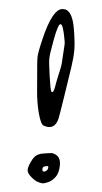

<svg xmlns="http://www.w3.org/2000/svg" viewBox="-52 -730 412 775"><g transform="rotate(5 154.0 -342.0)"><path d="M167 -634.8Q157.2 -634.8 145.5 -572.3Q133.8 -509.8 133.8 -492.2Q133.8 -474.6 141.6 -420.9Q149.4 -367.2 153.3 -361.3Q157.2 -355.5 161.1 -361.3Q165 -367.2 167 -380.9Q168.9 -394.5 176.8 -431.6Q186.5 -468.8 186.5 -492.2L190.4 -554.7Q190.4 -564.5 188.5 -572.3Q177.7 -634.8 167 -634.8ZM192.4 -255.9Q183.6 -216.8 154.3 -216.8Q146.5 -216.8 134.8 -220.7Q123 -224.6 111.3 -267.6Q99.6 -310.5 95.7 -363.3Q91.8 -416 88.9 -445.3Q85.9 -474.6 85.9 -493.2Q85.9 -511.7 99.6 -568.4Q129.9 -695.3 170.9 -696.3Q182.6 -696.3 187.5 -693.4Q211.9 -679.7 221.7 -623Q231.4 -566.4 231.4 -536.1Q231.4 -505.9 225.6 -466.8Q219.7 -427.7 208 -351.6Q196.3 -275.4 192.4 -255.9ZM191.4 -109.4Q213.9 -99.6 213.9 -67.9Q213.9 -36.1 201.2 -19Q188.5 -2 172.9 4.9Q157.2 11.7 151.4 11.7Q145.5 11.7 132.8 8.3Q120.1 4.9 103 -9.8Q85.9 -24.4 85.9 -37.1Q85.9 -49.8 96.2 -71.3Q106.4 -92.8 117.7 -99.6Q128.9 -106.4 142.6 -108.4Q156.2 -110.4 164.6 -111.8Q172.9 -113.3 177.2 -113.3Q181.6 -113.3 191.4 -109.4ZM166 -59.6Q145.5 -58.6 145 -47.4Q144.5 -36.1 150.9 -36.1Q157.2 -36.1 162.6 -41.5Q168 -46.9 168 -53.2Q168 -59.6 166 -59.6Z"/></g></svg>

Font: Drukaatie burti
Style: Light
Weight: 300
Version: Version 0.14